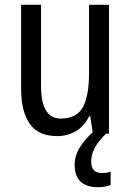

<svg xmlns="http://www.w3.org/2000/svg" viewBox="-20 -557 545 800"><path d="M434 -537V0H367L356 -72H351Q331 -31 296 -10.5Q261 10 219 10Q139 10 103.5 -41.5Q68 -93 68 -186V-537H151V-199Q151 -63 233 -63Q299 -63 325 -110Q351 -157 351 -253V-537ZM360 117Q360 164 405 164Q417 164 425.5 162.5Q434 161 441 158V214Q431 218 418 220.5Q405 223 389 223Q291 223 291 129Q291 90 315.5 52.5Q340 15 375 -13L422 0Q388 33 374 60.5Q360 88 360 117Z"/></svg>

Font: Noto Sans Thai Looped Condensed
Style: Regular
Weight: 400
Width: 3
Designer: Sasikarn Vongin, Ben Mitchell
Foundry: The Fontpad Ltd
Version: Version 1.001; ttfautohint (v1.8.4.7-5d5b)